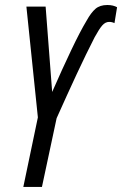

<svg xmlns="http://www.w3.org/2000/svg" viewBox="-20 -740 483 760"><path d="M72.3 0 129.9 -275.4 84.5 -713.9H160.6L186.5 -376Q206.5 -421.9 225.6 -463.6Q244.6 -505.4 262 -541.7Q279.3 -578.1 294.7 -607.7Q310.1 -637.2 322.8 -658.2Q340.3 -689.9 357.9 -705.1Q375.5 -720.2 404.8 -720.2Q417 -720.2 426.8 -717.8Q436.5 -715.3 443.4 -711.4L433.1 -648.4Q428.2 -650.9 423.1 -652.1Q418 -653.3 412.1 -653.3Q397 -653.3 384.8 -639.4Q372.6 -625.5 354.5 -592.3Q337.9 -560.1 320.3 -523.7Q302.7 -487.3 283.7 -446.8Q264.6 -406.2 244.9 -362.5Q225.1 -318.8 204.1 -272L146 0Z"/></svg>

Font: Open Sans Condensed
Style: Italic
Weight: 400
Width: 3
Italic angle: -12°
Designer: Monotype Design Team
Foundry: Monotype Imaging Inc.
Version: Version 3.000